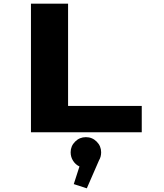

<svg xmlns="http://www.w3.org/2000/svg" viewBox="-20 -720 890 1045"><path d="M350.5 -143.5H751.5V0H148.5V-700H350.5ZM530.5 109Q530.5 133.5 519 152.5L452.5 305L381.5 282L412.5 186Q391 176 377.8 155.2Q364.5 134.5 364.5 109Q364.5 75 388.8 50.8Q413 26.5 447.5 26.5Q482 26.5 506.2 50.8Q530.5 75 530.5 109Z"/></svg>

Font: League Mono Wide ExtraBold
Style: Regular
Weight: 800
Width: 8
Designer: Tyler Finck
Foundry: The League of Moveable Type / Tyler Finck
Version: Version 2.210